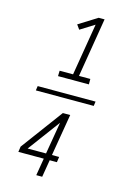

<svg xmlns="http://www.w3.org/2000/svg" viewBox="-147 -920 795 1160"><g transform="rotate(15 250.0 -340.0)"><path d="M174 -444 175 -478H259L313 -803L225 -748L205 -776L320 -848H357L296 -478H367V-444ZM67 -326 71 -354H433L429 -326ZM202 168 220 60H61L66 26L260 -236H306L262 26H307L302 60H257L239 168ZM110 26H225L259 -175Z"/></g></svg>

Font: Iosevka SS18 Extralight
Style: Italic
Weight: 200
Italic angle: -9°
Monospace: yes
Designer: Belleve Invis
Foundry: Belleve Invis
Version: Version 25.1.1; ttfautohint (v1.8.4)